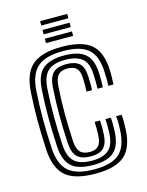

<svg xmlns="http://www.w3.org/2000/svg" viewBox="-115 -823 692 904"><g transform="rotate(-15 231.0 -371.5)"><path d="M238.2 9.2Q137.8 9.2 92.5 -29.5Q47.2 -68.2 41.8 -157Q37.5 -233 37.4 -300.8Q37.2 -368.5 41.8 -441.5Q47.8 -532 93.4 -570.6Q139 -609.2 236.5 -609.2Q334.5 -609.2 379.2 -571.8Q424 -534.2 427.8 -446.8Q428.2 -432 428.1 -412.9Q428 -393.8 426.8 -374.8H402Q403.5 -396.2 401.2 -445.5Q398 -522 359.8 -555.1Q321.5 -588.2 236.5 -588.2Q151.8 -588.2 112.5 -553.8Q73.2 -519.2 68.2 -440Q63.8 -368.5 63.9 -301.5Q64 -234.5 68.2 -158.2Q72.8 -80.5 112 -46.1Q151.2 -11.8 238.2 -11.8Q322 -11.8 359.9 -45.8Q397.8 -79.8 401.2 -157.8Q402.5 -181.8 402.1 -199.5Q401.8 -217.2 400.2 -227.2H426.5Q428.2 -218.5 428.5 -198.5Q428.8 -178.5 427.8 -156.8Q423.8 -67.8 379.6 -29.2Q335.5 9.2 238.2 9.2ZM238.2 -33Q163.2 -33 130.9 -63.6Q98.5 -94.2 94.8 -160Q90.5 -237.8 90.4 -303Q90.2 -368.2 94.5 -437.8Q99 -510.8 134.1 -538.9Q169.2 -567 236.5 -567Q305.2 -567 338.6 -539.6Q372 -512.2 375 -445Q375.8 -424 375.9 -405.9Q376 -387.8 375.2 -374.8H349Q350.5 -396.2 348.5 -444.2Q346 -502.5 317.5 -524.1Q289 -545.8 236.5 -545.8Q180 -545.8 152.4 -521Q124.8 -496.2 121 -436Q116.5 -365.2 116.8 -300Q117 -234.8 121 -162.2Q124.5 -104.5 151.5 -79.4Q178.5 -54.2 238.2 -54.2Q290.8 -54.2 318.2 -77.2Q345.8 -100.2 348.5 -159Q350.2 -200.2 347.8 -227.2H374Q377 -203 375 -158.2Q371.8 -91.8 340 -62.4Q308.2 -33 238.2 -33ZM238.2 -75.2Q192.2 -75.2 171.1 -96Q150 -116.8 147.5 -163.2Q143 -240.5 143.1 -302.5Q143.2 -364.5 147.5 -434.5Q150.5 -483 171.2 -503.9Q192 -524.8 236.5 -524.8Q277.8 -524.8 299 -506.8Q320.2 -488.8 322.2 -441.5Q322.8 -425.8 323.1 -406.5Q323.5 -387.2 322 -374.8H295.5Q296.5 -387.2 296.4 -405.4Q296.2 -423.5 295.8 -440.8Q294.5 -473.8 280.8 -488.6Q267 -503.5 236.5 -503.5Q204.8 -503.5 190.4 -486.8Q176 -470 173.8 -433.2Q169.5 -363 169.6 -301.1Q169.8 -239.2 173.8 -164.8Q175.8 -128.8 190.9 -112.6Q206 -96.5 238.2 -96.5Q267.2 -96.5 280.8 -112.2Q294.2 -128 295.8 -162.5Q296.5 -177 296.4 -194.8Q296.2 -212.5 295.5 -227.2H321.8Q324 -199 322.2 -161.5Q320 -116 300.4 -95.6Q280.8 -75.2 238.2 -75.2ZM170.2 -730.8V-752H302.5V-730.8ZM170.2 -687.8V-709.2H302.5V-687.8ZM170.2 -645V-666.5H302.5V-645Z"/></g></svg>

Font: Big Shoulders Inline Text ExtraBold
Style: Regular
Weight: 800
Designer: Patric King
Foundry: XO Type Co
Version: Version 1.000